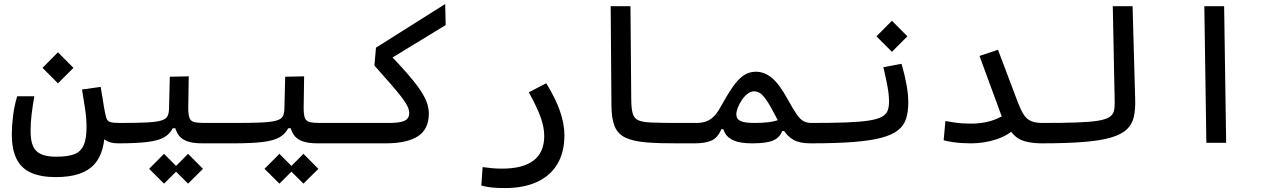

<svg xmlns="http://www.w3.org/2000/svg" viewBox="-20 -725 6485 975"><path d="M262.7 174.3Q187.5 174.3 137.9 152.3Q88.4 130.4 64.2 82.3Q40 34.2 40 -43.9Q40 -83 46.1 -135Q52.2 -187 67.4 -236.3H154.3Q146 -189.5 140.6 -145.5Q135.3 -101.6 135.3 -59.6Q135.3 -10.7 147.9 17.6Q160.6 45.9 189.5 58.3Q218.3 70.8 266.6 70.8Q321.8 70.8 355.2 58.8Q388.7 46.9 404.1 14.4Q419.4 -18.1 419.4 -79.1Q419.4 -123 412.1 -172.4Q404.8 -221.7 396.5 -270.5L491.2 -283.7Q497.1 -252.4 501.2 -224.4Q505.4 -196.3 508.3 -179.2Q512.7 -152.8 514.2 -137.2Q515.6 -121.6 515.4 -112.3Q515.1 -103 514.2 -95.9Q513.2 -88.9 513.2 -79.1Q513.2 -17.6 500.7 29.5Q488.3 76.7 459.5 108.9Q430.7 141.1 382.3 157.7Q334 174.3 262.7 174.3ZM580.1 2.9Q537.1 2.9 512.5 -15.6Q487.8 -34.2 476.6 -97.7L508.3 -179.2Q514.6 -144 519.5 -127.4Q524.4 -110.8 538.6 -105.7Q552.7 -100.6 585.9 -100.6Q611.8 -100.6 619.6 -89.6Q627.4 -78.6 627.4 -52.7Q627.4 -26.4 619.4 -11.7Q611.3 2.9 580.1 2.9ZM274.4 -301.8 195.8 -380.4 274.4 -459.5 353 -380.4Z M580.1 2.9 585.9 -100.6Q672.4 -100.6 722.9 -103Q773.4 -105.5 798.1 -112.8Q822.8 -120.1 830.3 -134.8Q837.9 -149.4 838.4 -174.3L842.3 -335.4L938.5 -337.4L936 -179.2Q936 -143.6 928.5 -124Q920.9 -104.5 910.4 -94Q899.9 -83.5 890.1 -74.2L857.4 -73.7Q842.8 -44.9 814 -28.1Q785.2 -11.2 730 -4.2Q674.8 2.9 580.1 2.9ZM1166 2.9Q1135.3 2.9 1108.6 2.9Q1082 2.9 1057.1 2.9Q1032.2 2.9 1007.3 2.9Q955.6 2.9 926 -9.3Q896.5 -21.5 882.6 -45.2Q868.7 -68.8 863.8 -102.1L936 -179.2Q936 -143.6 941.9 -127Q947.8 -110.4 965.3 -105.5Q982.9 -100.6 1018.6 -100.6Q1057.1 -100.6 1091.6 -100.6Q1126 -100.6 1171.9 -100.6Q1190.4 -100.6 1199.5 -87.6Q1208.5 -74.7 1208.5 -56.2Q1208.5 -22 1196 -9.5Q1183.6 2.9 1166 2.9ZM935.1 207.5 859.4 132.3 935.1 56.2 1010.7 132.3ZM813 207.5 737.3 132.3 813 56.2 888.7 132.3Z M1166 2.9 1171.9 -100.6Q1258.3 -100.6 1308.8 -103Q1359.4 -105.5 1384 -112.8Q1408.7 -120.1 1416.3 -134.8Q1423.8 -149.4 1424.3 -174.3L1428.2 -335.4L1524.4 -337.4L1522 -179.2Q1522 -143.6 1514.4 -124Q1506.8 -104.5 1496.3 -94Q1485.8 -83.5 1476.1 -74.2L1443.4 -73.7Q1428.7 -44.9 1399.9 -28.1Q1371.1 -11.2 1315.9 -4.2Q1260.7 2.9 1166 2.9ZM1752 2.9Q1721.2 2.9 1694.6 2.9Q1668 2.9 1643.1 2.9Q1618.2 2.9 1593.3 2.9Q1541.5 2.9 1512 -9.3Q1482.4 -21.5 1468.5 -45.2Q1454.6 -68.8 1449.7 -102.1L1522 -179.2Q1522 -143.6 1527.8 -127Q1533.7 -110.4 1551.3 -105.5Q1568.8 -100.6 1604.5 -100.6Q1643.1 -100.6 1677.5 -100.6Q1711.9 -100.6 1757.8 -100.6Q1776.4 -100.6 1785.4 -87.6Q1794.4 -74.7 1794.4 -56.2Q1794.4 -22 1782 -9.5Q1769.5 2.9 1752 2.9ZM1521 207.5 1445.3 132.3 1521 56.2 1596.7 132.3ZM1398.9 207.5 1323.2 132.3 1398.9 56.2 1474.6 132.3Z M1752 2.9 1757.8 -100.6H1951.7Q1994.6 -100.6 2017.6 -106.2Q2040.5 -111.8 2049.3 -123Q2058.1 -134.3 2058.1 -151.4Q2058.1 -167 2048.8 -186Q2039.6 -205.1 2018.8 -232.2Q1998 -259.3 1964.4 -298.1Q1930.7 -336.9 1881.3 -392.1L1889.2 -482.9L2240.7 -704.6L2243.2 -597.7L1916.5 -398.4L1941.4 -466.8Q2003.9 -402.3 2045.7 -354.7Q2087.4 -307.1 2112.1 -270.8Q2136.7 -234.4 2147.2 -205.1Q2157.7 -175.8 2157.7 -148.4Q2157.7 -68.8 2102.1 -33Q2046.4 2.9 1938 2.9Z M2544.9 230Q2505.9 230 2478.8 227.3Q2451.7 224.6 2424.3 217.3L2430.7 123.5Q2458.5 127 2479.7 129.2Q2501 131.3 2530.3 131.3Q2635.3 131.3 2689.5 90.1Q2743.7 48.8 2743.7 -34.7Q2743.7 -79.6 2724.9 -131.1Q2706.1 -182.6 2665.5 -256.3L2753.9 -302.2Q2800.3 -227.1 2823.2 -161.9Q2846.2 -96.7 2846.2 -38.1Q2846.2 47.9 2810.5 107.7Q2774.9 167.5 2707.5 198.7Q2640.1 230 2544.9 230Z M3509.8 2.9Q3459.5 2.9 3416.7 2.9Q3374 2.9 3336.2 2Q3298.3 1 3261.7 -2Q3193.4 -7.8 3155 -26.6Q3116.7 -45.4 3101.1 -84Q3085.4 -122.6 3085 -188.5L3081.1 -693.4H3181.6L3185.5 -220.2Q3186 -173.8 3192.9 -149.2Q3199.7 -124.5 3220.5 -114.7Q3241.2 -105 3283.7 -103Q3316.4 -101.6 3350.3 -101.1Q3384.3 -100.6 3424.6 -100.6Q3464.8 -100.6 3515.6 -100.6Q3529.8 -100.6 3536.1 -88.9Q3542.5 -77.1 3542.5 -54.2Q3542.5 -22.9 3533.7 -10Q3524.9 2.9 3509.8 2.9Z M3506.8 2.9Q3493.7 2.9 3487.5 -10.3Q3481.4 -23.4 3481.4 -56.2Q3481.4 -69.8 3485.1 -79.8Q3488.8 -89.8 3496.6 -95.2Q3504.4 -100.6 3515.6 -100.6Q3542.5 -100.6 3563.7 -107.7Q3585 -114.7 3602.8 -131.6Q3620.6 -148.4 3636.7 -177.7Q3671.4 -240.7 3699.2 -281.2Q3727.1 -321.8 3755.1 -341.3Q3783.2 -360.8 3818.4 -360.8Q3861.8 -360.8 3900.1 -329.1Q3938.5 -297.4 3982.9 -215.8Q4009.8 -166.5 4027.6 -141.8Q4045.4 -117.2 4062 -108.9Q4078.6 -100.6 4101.6 -100.6Q4120.1 -100.6 4129.2 -95Q4138.2 -89.4 4138.2 -56.2Q4138.2 -14.6 4125.7 -5.9Q4113.3 2.9 4095.7 2.9Q4040.5 2.9 4009.3 -14.9Q3978 -32.7 3956.3 -68.4Q3934.6 -104 3906.7 -157.7Q3882.8 -204.1 3860.1 -232.7Q3837.4 -261.2 3809.1 -261.2Q3792 -261.2 3775.9 -248.5Q3759.8 -235.8 3747.1 -217Q3734.4 -198.2 3726.8 -178.5Q3719.2 -158.7 3719.2 -144Q3719.2 -120.6 3740.2 -110.6Q3761.2 -100.6 3811 -100.6Q3850.1 -100.6 3882.8 -104.5Q3915.5 -108.4 3951.2 -122.1L3980 -59.6H3951.7Q3940.4 -26.9 3907 -12Q3873.5 2.9 3799.8 2.9Q3739.7 2.9 3706.8 -11.2Q3673.8 -25.4 3660.6 -50.8Q3647.5 -76.2 3647.5 -109.9L3672.4 -90.8Q3669.9 -85 3667.2 -79.6Q3664.6 -74.2 3661.6 -68.8H3643.1Q3625 -25.9 3593.5 -11.5Q3562 2.9 3506.8 2.9Z M4095.7 2.9Q4086.4 2.9 4083 -11.5Q4079.6 -25.9 4079.6 -52.7Q4079.6 -78.6 4086.4 -89.6Q4093.3 -100.6 4101.6 -100.6Q4207.5 -100.6 4278.3 -103.3Q4349.1 -106 4392.3 -112.8Q4435.5 -119.6 4457.8 -131.8Q4480 -144 4487.3 -162.6Q4494.6 -181.2 4494.6 -208Q4494.6 -244.1 4486.3 -288.6Q4478 -333 4465.8 -383.8L4558.1 -400.9Q4574.7 -343.8 4583.5 -294.7Q4592.3 -245.6 4592.3 -203.6Q4592.3 -157.7 4581.5 -123Q4570.8 -88.4 4541.3 -64.5Q4511.7 -40.5 4456.5 -25.6Q4401.4 -10.7 4313 -3.9Q4224.6 2.9 4095.7 2.9ZM4509.3 -461.9 4430.7 -540.5 4509.3 -619.6 4587.9 -540.5Z M4911.1 2.9Q4888.2 2.9 4864.7 1.5Q4841.3 0 4817.9 -3.4Q4794.4 -6.8 4772 -12.7L4780.8 -110.4Q4803.7 -106.4 4824.5 -103.3Q4845.2 -100.1 4866.5 -98.6Q4887.7 -97.2 4911.1 -97.2Q4950.7 -97.2 4989.5 -105.2Q5028.3 -113.3 5066.9 -133.8L4954.1 -440.9L5047.9 -472.2L5148.9 -205.1Q5163.6 -166.5 5178.2 -143.6Q5192.9 -120.6 5215.1 -110.6Q5237.3 -100.6 5273.4 -100.6Q5292 -100.6 5301 -92.8Q5310.1 -85 5310.1 -55.2Q5310.1 -21 5297.6 -9Q5285.2 2.9 5267.6 2.9Q5202.1 2.4 5162.8 -15.6Q5123.5 -33.7 5094.2 -87.4L5140.6 -79.1Q5102.5 -38.1 5040.3 -17.6Q4978 2.9 4911.1 2.9Z M5267.6 2.9Q5253.4 2.9 5246.3 -11Q5239.3 -24.9 5239.3 -51.3Q5239.3 -80.1 5249 -90.3Q5258.8 -100.6 5273.4 -100.6Q5378.4 -100.6 5446.8 -103Q5515.1 -105.5 5554.7 -111.8Q5594.2 -118.2 5612.8 -129.9Q5631.3 -141.6 5636.2 -160.2Q5641.1 -178.7 5640.6 -205.1L5630.9 -693.4H5731.4L5744.6 -219.7Q5746.1 -169.4 5737.8 -132.1Q5729.5 -94.7 5702.9 -68.8Q5676.3 -43 5623.5 -27.1Q5570.8 -11.2 5483.9 -4.2Q5397 2.9 5267.6 2.9Z M6106 0 6095.7 -693.4H6196.3L6206.5 0Z"/></svg>

Font: Cascadia Code
Style: Regular
Weight: 400
Monospace: yes
Designer: Aaron Bell
Foundry: Saja Typeworks
Version: Version 2106.017